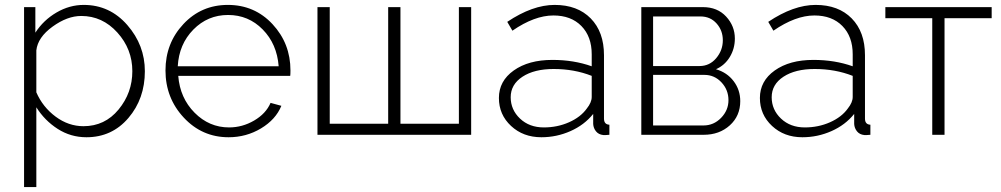

<svg xmlns="http://www.w3.org/2000/svg" viewBox="-20 -549 4078 782"><path d="M128 -112V213H78V-520H124V-416Q157 -467 210 -498Q263 -529 321 -529Q427 -529 498.5 -447Q570 -365 570 -259Q570 -147 503 -68.5Q436 10 332 10Q268 10 215 -24Q162 -58 128 -112ZM519 -259Q519 -349 458 -416.5Q397 -484 311 -484Q254 -484 194 -440.5Q134 -397 128 -344V-173Q154 -113 206.5 -74Q259 -35 320 -35Q407 -35 463 -103Q519 -171 519 -259Z M911 10Q803 10 728.5 -70Q654 -150 654 -262Q654 -373 727 -451Q800 -529 908 -529Q1017 -529 1090 -450.5Q1163 -372 1163 -262Q1163 -245 1162 -240H706Q713 -150 772.5 -90Q832 -30 913 -30Q967 -30 1015 -58Q1063 -86 1082 -130L1126 -118Q1103 -62 1043 -26Q983 10 911 10ZM704 -279H1115Q1108 -370 1050 -429Q992 -488 909 -488Q826 -488 767.5 -428.5Q709 -369 704 -279Z M1273 0V-520H1323V-45H1561V-520H1611V-45H1849V-520H1899V0Z M2012 -150Q2012 -219 2072.5 -262Q2133 -305 2230 -305Q2317 -305 2390 -279V-328Q2390 -400 2348 -443Q2306 -486 2234 -486Q2157 -486 2067 -424L2046 -460Q2149 -529 2239 -529Q2332 -529 2386 -474Q2440 -419 2440 -324V-66Q2440 -42 2462 -41V0Q2440 2 2437 1Q2418 -1 2407.5 -14Q2397 -27 2396 -44V-85Q2360 -40 2303.5 -15Q2247 10 2185 10Q2111 10 2061.5 -36Q2012 -82 2012 -150ZM2370 -107Q2390 -132 2390 -154V-240Q2319 -268 2235 -268Q2156 -268 2108 -236.5Q2060 -205 2060 -153Q2060 -102 2098 -66Q2136 -30 2195 -30Q2250 -30 2297.5 -51Q2345 -72 2370 -107Z M2592 0V-520H2843Q2902 -520 2937.5 -481.5Q2973 -443 2973 -392Q2973 -351 2952.5 -317Q2932 -283 2896 -267Q2941 -254 2968 -218.5Q2995 -183 2995 -137Q2995 -77 2952.5 -38.5Q2910 0 2846 0ZM2640 -280H2829Q2870 -280 2897 -312Q2924 -344 2924 -385Q2924 -425 2898.5 -453.5Q2873 -482 2833 -482H2640ZM2640 -38H2845Q2887 -38 2917 -69Q2947 -100 2947 -141Q2947 -183 2918.5 -213.5Q2890 -244 2849 -244H2640Z M3075 -150Q3075 -219 3135.5 -262Q3196 -305 3293 -305Q3380 -305 3453 -279V-328Q3453 -400 3411 -443Q3369 -486 3297 -486Q3220 -486 3130 -424L3109 -460Q3212 -529 3302 -529Q3395 -529 3449 -474Q3503 -419 3503 -324V-66Q3503 -42 3525 -41V0Q3503 2 3500 1Q3481 -1 3470.5 -14Q3460 -27 3459 -44V-85Q3423 -40 3366.5 -15Q3310 10 3248 10Q3174 10 3124.5 -36Q3075 -82 3075 -150ZM3433 -107Q3453 -132 3453 -154V-240Q3382 -268 3298 -268Q3219 -268 3171 -236.5Q3123 -205 3123 -153Q3123 -102 3161 -66Q3199 -30 3258 -30Q3313 -30 3360.5 -51Q3408 -72 3433 -107Z M3777 0V-475H3586V-520H4019V-475H3827V0Z"/></svg>

Font: Raleway-v4020 Light
Style: Regular
Weight: 300
Designer: Matt McInerney, Pablo Impallari, Rodrigo Fuenzalida
Foundry: Matt McInerney, Pablo Impallari, Rodrigo Fuenzalida
Version: Version 4.020;PS 004.020;hotconv 1.0.88;makeotf.lib2.5.64775